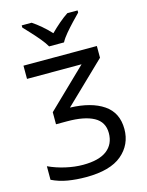

<svg xmlns="http://www.w3.org/2000/svg" viewBox="-138 -1028 860 1122"><g transform="rotate(-15 292.0 -467.0)"><path d="M499 -714V-643L254 -407Q382 -403 455.5 -353Q529 -303 529 -204Q529 -110 458 -50Q387 10 241 10Q183 10 131.5 1.5Q80 -7 35 -29V-111Q82 -89 137 -76.5Q192 -64 242 -64Q339 -64 387 -101Q435 -138 435 -205Q435 -272 378.5 -303Q322 -334 217 -334H150V-407L385 -634H55V-714ZM229 -784Q216 -807 194 -833.5Q172 -860 148 -886Q124 -912 106 -931V-944H166Q192 -927 220 -903Q248 -879 273 -852Q300 -879 328 -903Q356 -927 382 -944H444V-931Q425 -912 400.5 -886Q376 -860 353.5 -833.5Q331 -807 319 -784Z"/></g></svg>

Font: RS Noto Sans
Style: Regular
Weight: 400
Designer: Monotype Design Team
Foundry: Monotype Imaging Inc.
Version: Version 3.10